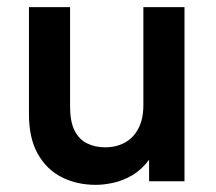

<svg xmlns="http://www.w3.org/2000/svg" viewBox="-20 -507 603 537"><path d="M248 10Q195 10 152.5 -11.5Q110 -33 85.5 -77Q61 -121 61 -187V-487H176V-209Q176 -167 188.5 -142Q201 -117 223.5 -106Q246 -95 274 -95Q305 -95 329 -108Q353 -121 367 -147.5Q381 -174 381 -214V-487H496V0H397V-134H429Q419 -90 398 -61.5Q377 -33 351 -17.5Q325 -2 298 4Q271 10 248 10Z"/></svg>

Font: SUSE Thin SemiBold
Style: Regular
Weight: 600
Version: Version 1.000